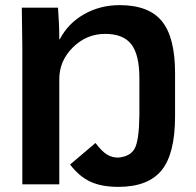

<svg xmlns="http://www.w3.org/2000/svg" viewBox="-20 -718 763 748"><path d="M441 10Q376 10 332.5 -10Q289 -30 253 -77L352 -161Q376 -129 396 -116.5Q416 -104 440 -104Q488 -108 505 -140Q522 -172 523 -270V-414Q523 -505 491.5 -545.5Q460 -586 390 -586Q317 -586 264 -533.5Q211 -481 211 -410V0H67V-533L65 -688H206Q211 -623 211 -565H213Q245 -627 307.5 -662.5Q370 -698 446 -698Q560 -698 611 -635Q662 -572 662 -434V-265Q662 -119 609.5 -54.5Q557 10 441 10Z"/></svg>

Font: Libra Sans
Style: Bold
Weight: 700
Foundry: Context Ltd
Version: Version 1.000